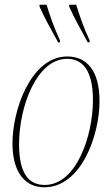

<svg xmlns="http://www.w3.org/2000/svg" viewBox="-20 -786 476 816"><path d="M227 -606H235V-614C210 -667 189 -728 178 -766H148V-758C172 -704 195 -665 227 -606ZM353 -606H361V-614C336 -667 315 -728 304 -766H274V-758C298 -704 321 -665 353 -606ZM168 10C327 10 403 -214 403 -356C403 -492 344 -546 266 -546C112 -546 33 -320 33 -177C33 -50 89 10 168 10ZM170 0C103 0 61 -47 61 -173C61 -333 136 -536 265 -536C334 -536 375 -482 375 -361C375 -209 305 0 170 0Z"/></svg>

Font: Noto Serif Display Condensed Thin
Style: Italic
Weight: 100
Width: 3
Italic angle: -12°
Designer: Monotype Design Team
Foundry: Monotype Imaging Inc.
Version: Version 2.009